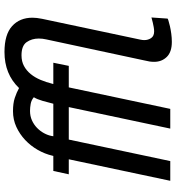

<svg xmlns="http://www.w3.org/2000/svg" viewBox="15 -795 787 857"><g transform="rotate(-90 408.5 -366.5)"><path d="M650 7Q605 7 583 -15.5Q561 -38 561 -72Q561 -83 562.5 -92.5Q564 -102 568 -119L661 -553Q663 -561 664 -570Q665 -579 665 -587Q665 -618 649 -641Q633 -664 590 -664Q563 -664 542.5 -653Q522 -642 506.5 -623Q491 -604 480.5 -579Q470 -554 463 -526L462 -522H557L543 -453H447L351 0H263L359 -453H214L118 0H30L126 -453H59L74 -522H141L142 -526Q150 -560 168 -591.5Q186 -623 212 -647.5Q238 -672 270.5 -687Q303 -702 341 -702Q376 -702 400 -694Q424 -686 444 -675Q506 -740 605 -740Q683 -740 720.5 -706Q758 -672 758 -615Q758 -597 753 -572L660 -133Q658 -123 658 -116Q658 -99 667 -85.5Q676 -72 697 -72Q706 -72 716.5 -74Q727 -76 736 -78Q745 -80 751.5 -82Q758 -84 759 -84L754 -12Q754 -11 744.5 -8Q735 -5 720 -1.5Q705 2 686.5 4.5Q668 7 650 7ZM374 -522Q379 -543 386.5 -569Q394 -595 403 -609Q390 -620 373.5 -623Q357 -626 342 -626Q319 -626 300 -617.5Q281 -609 266.5 -595Q252 -581 242.5 -563.5Q233 -546 230 -529L229 -522Z"/></g></svg>

Font: PTCRaleway Medium
Style: Italic
Weight: 500
Italic angle: -12°
Designer: Matt McInerney, Pablo Impallari, Rodrigo Fuenzalida
Foundry: Matt McInerney, Pablo Impallari, Rodrigo Fuenzalida
Version: Version 3.000g; ttfautohint (v1.5) -l 8 -r 28 -G 28 -x 14 -D